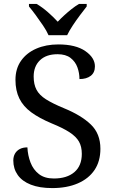

<svg xmlns="http://www.w3.org/2000/svg" viewBox="-20 -951 584 981"><path d="M247 10Q182 10 137.5 -7.5Q93 -25 70.5 -57Q48 -89 48 -131Q48 -151 56.5 -166Q65 -181 81 -189.5Q97 -198 120 -198Q122 -157 136 -120.5Q150 -84 179 -61.5Q208 -39 255 -39Q322 -39 360 -71.5Q398 -104 398 -165Q398 -202 383.5 -227.5Q369 -253 335.5 -275Q302 -297 243 -321Q181 -347 140 -377Q99 -407 79 -447.5Q59 -488 59 -543Q59 -600 87.5 -640.5Q116 -681 165.5 -702.5Q215 -724 278 -724Q367 -724 416 -690Q465 -656 465 -612Q465 -580 443.5 -563.5Q422 -547 386 -547Q386 -578 375.5 -607Q365 -636 340.5 -655Q316 -674 274 -674Q216 -674 184 -643Q152 -612 152 -560Q152 -520 166.5 -492.5Q181 -465 215 -443.5Q249 -422 307 -398Q395 -362 444 -315Q493 -268 493 -191Q493 -127 463 -82.5Q433 -38 377.5 -14Q322 10 247 10ZM228 -771Q218 -794 200 -820.5Q182 -847 163 -873Q144 -899 128 -918V-931H167Q196 -914 224.5 -889Q253 -864 275 -840Q290 -856 308 -872.5Q326 -889 345.5 -904.5Q365 -920 384 -931H423V-918Q408 -899 388.5 -873Q369 -847 351.5 -820.5Q334 -794 323 -771Z"/></svg>

Font: Noto Serif Khojki
Style: Regular
Weight: 400
Designer: Juan Bruce
Version: Version 2.002